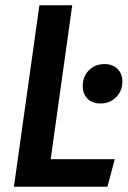

<svg xmlns="http://www.w3.org/2000/svg" viewBox="-20 -711 489 731"><path d="M173 -105H417L389 0H33L130 -691H255ZM295 -383Q295 -420 318.5 -443.5Q342 -467 378 -467Q409 -467 427.5 -448.5Q446 -430 446 -401Q446 -365 422 -341Q398 -317 363 -317Q331 -317 313 -335.5Q295 -354 295 -383Z"/></svg>

Font: Fira Sans Condensed Medium
Style: Italic
Weight: 500
Width: 3
Italic angle: -8°
Designer: bBox Type GmbH & Carrois Corporate GbR & Edenspiekermann AG
Foundry: bBox Type GmbH & Carrois Corporate GbR & Edenspiekermann AG
Version: Version 4.301